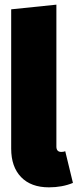

<svg xmlns="http://www.w3.org/2000/svg" viewBox="-20 -784 333 824"><path d="M28 -146V-744L222 -764V-155Q222 -132 243 -132Q253 -132 260 -135L293 1Q247 20 190 20Q113 20 70.5 -24Q28 -68 28 -146Z"/></svg>

Font: Fira Sans Condensed Black
Style: Regular
Weight: 900
Width: 3
Designer: Carrois Corporate & Edenspiekermann AG
Foundry: Carrois Corporate GbR & Edenspiekermann AG
Version: Version 4.203